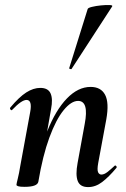

<svg xmlns="http://www.w3.org/2000/svg" viewBox="-20 -753 515 782"><path d="M339 9Q306 9 296.5 -16Q287 -41 296 -89L325 -248Q343 -342 298 -342Q270 -342 239 -304Q208 -266 181 -192.5Q154 -119 136 -12L118 -13Q138 -132 172.5 -218.5Q207 -305 252.5 -352Q298 -399 349 -399Q391 -399 408 -367Q425 -335 413 -267L380 -89Q375 -61 379.5 -51.5Q384 -42 393 -42Q404 -42 417 -52Q430 -62 446 -77Q449 -81 453 -77Q457 -73 454 -69Q423 -32 396 -11.5Q369 9 339 9ZM80 8Q61 8 54 5.5Q47 3 47 0Q47 -4 52.5 -26Q58 -48 62 -74L103 -297Q112 -346 88 -346Q78 -346 63.5 -336Q49 -326 30 -306Q27 -302 23 -306.5Q19 -311 22 -315Q58 -358 87 -376.5Q116 -395 144 -395Q176 -395 186 -372.5Q196 -350 188 -309L136 -12Q131 8 80 8ZM272 -473Q271 -470 265.5 -472Q260 -474 262 -476L337 -716Q338 -721 354.5 -725Q371 -729 391 -731Q411 -733 425.5 -732.5Q440 -732 437 -727Z"/></svg>

Font: Cormorant Infant Light
Style: Italic
Weight: 300
Italic angle: -10°
Designer: Christian Thalmann (Catharsis Fonts)
Foundry: Catharsis Fonts
Version: Version 4.001